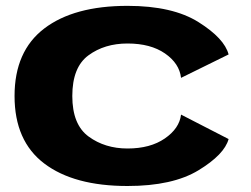

<svg xmlns="http://www.w3.org/2000/svg" viewBox="-20 -614 838 640"><path d="M405 6Q555.5 6 641.8 -46.5Q728 -99 742 -150.5L583.5 -232Q578 -186 529.5 -152.5Q481 -119 405 -119Q330 -119 275.5 -158.8Q221 -198.5 221 -294Q221 -390 274.8 -429.5Q328.5 -469 405 -469Q482 -469 530 -435.8Q578 -402.5 583.5 -354.5L742 -432.5Q728 -486 641.8 -540.2Q555.5 -594.5 405 -594.5Q226.5 -594.5 127.5 -519Q28.5 -443.5 28.5 -294Q28.5 -144 127.5 -69Q226.5 6 405 6Z"/></svg>

Font: Anybody Expanded
Style: Bold
Weight: 700
Width: 7
Designer: Tyler Finck
Foundry: Etcetera Type Company
Version: Version 1.113;gftools[0.9.25]